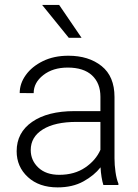

<svg xmlns="http://www.w3.org/2000/svg" viewBox="-20 -770 576 799"><path d="M410.2 0Q405.8 -13.7 402.6 -33.4Q399.4 -53.2 398.4 -73.7Q372.1 -40 327.1 -15.1Q282.2 9.8 219.7 9.8Q142.6 9.8 95.9 -33.2Q49.3 -76.2 49.3 -140.6Q49.3 -218.3 113.8 -262.9Q178.2 -307.6 290 -307.6H397.9V-367.2Q397.9 -423.8 363 -456.3Q328.1 -488.8 261.7 -488.8Q200.2 -488.8 160.2 -457.5Q120.1 -426.3 120.1 -382.3L62 -382.8Q62 -422.4 87.4 -457.8Q112.8 -493.2 158.4 -515.6Q204.1 -538.1 264.6 -538.1Q349.1 -538.1 402.8 -495.1Q456.5 -452.1 456.5 -366.2V-110.8Q456.5 -83.5 460.7 -54.2Q464.8 -24.9 472.7 -6.3V0ZM226.6 -42.5Q290 -42.5 334.5 -72.8Q378.9 -103 397.9 -146.5V-262.7H298.3Q208.5 -262.7 158.2 -231.4Q107.9 -200.2 107.9 -145.5Q107.9 -102.5 139.6 -72.5Q171.4 -42.5 226.6 -42.5ZM226.1 -749.5 319.3 -612.8H266.1L155.3 -749.5Z"/></svg>

Font: Vazirmatn RD FD ExtraLight
Style: Regular
Weight: 200
Designer: Saber Rastikerdar
Foundry: Saber Rastikerdar
Version: Version 33.003